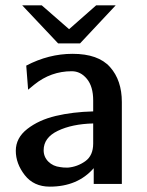

<svg xmlns="http://www.w3.org/2000/svg" viewBox="-20 -687 548 717"><path d="M63 -667H136L238 -578L339 -667H412L279 -525H197ZM328 -271V-312Q328 -364 304.5 -392.5Q281 -421 248 -421Q170 -421 108 -371L85 -352L78 -442Q162 -486 251 -486Q347 -486 391 -436.5Q435 -387 435 -306V0H330V-59Q270 10 166 10Q106 10 72.5 -33Q39 -76 39 -124Q39 -172 82 -205.5Q125 -239 188 -254Q251 -269 328 -271ZM143 -126Q143 -101 160.5 -83.5Q178 -66 205 -63Q214 -61 233 -61Q269 -64 298.5 -85Q328 -106 328 -151V-226Q249 -224 196 -198.5Q143 -173 143 -126Z"/></svg>

Font: Coval
Style: Medium
Weight: 500
Foundry: Context Ltd
Version: Version 001.000